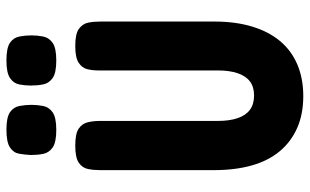

<svg xmlns="http://www.w3.org/2000/svg" viewBox="-203 -742 963 597"><g transform="rotate(-90 278.5 -443.5)"><path d="M278 18Q222 18 179 -1Q136 -20 106.5 -55.5Q77 -91 62.5 -142.5Q48 -194 48 -260V-614Q48 -634 51.5 -651.5Q55 -669 71 -680Q87 -691 124 -691Q162 -691 177.5 -680Q193 -669 197 -651.5Q201 -634 201 -613V-247Q201 -212 209.5 -186.5Q218 -161 235.5 -148Q253 -135 280 -135Q307 -135 324 -148Q341 -161 349.5 -186.5Q358 -212 358 -248V-620Q358 -638 362 -654Q366 -670 382 -680.5Q398 -691 434 -691Q472 -691 487.5 -679.5Q503 -668 506.5 -651Q510 -634 510 -613V-258Q510 -193 494.5 -141.5Q479 -90 449.5 -54.5Q420 -19 376.5 -0.5Q333 18 278 18ZM389 -750Q350 -750 334 -761.5Q318 -773 314.5 -791Q311 -809 311 -829Q311 -848 314.5 -865.5Q318 -883 334.5 -894Q351 -905 389 -905Q428 -905 444 -894Q460 -883 463.5 -864.5Q467 -846 467 -827Q467 -809 463.5 -791Q460 -773 444 -761.5Q428 -750 389 -750ZM173 -750Q134 -750 118 -761.5Q102 -773 98.5 -791Q95 -809 95 -829Q96 -848 99 -865.5Q102 -883 118.5 -894Q135 -905 174 -905Q212 -905 228 -894Q244 -883 247.5 -864.5Q251 -846 251 -827Q251 -809 247.5 -791Q244 -773 228 -761.5Q212 -750 173 -750Z"/></g></svg>

Font: Fredoka Condensed SemiBold
Style: Regular
Weight: 600
Width: 3
Designer: Ben Nathan
Foundry: Milena B. Brandão, Ben Nathan
Version: Version 2.001